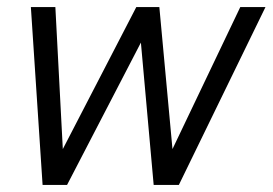

<svg xmlns="http://www.w3.org/2000/svg" viewBox="-20 -521 768 541"><path d="M100 0 67 -501H136L157 -101L364 -501H429L466 -101L657 -501H728L484 0H413L377 -401L169 0Z"/></svg>

Font: Red Hat Display VF
Style: Italic
Weight: 300
Italic angle: -12°
Designer: Pentagram, MCKL
Foundry: Pentagram, MCKL
Version: Version 1.010